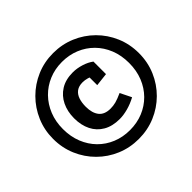

<svg xmlns="http://www.w3.org/2000/svg" viewBox="-161 -870 1109 1109"><g transform="rotate(-45 393.5 -315.5)"><path d="M393.4 35.2Q320.6 35.2 257.2 8.4Q193.8 -18.4 145.7 -66.4Q97.5 -114.3 70.3 -178Q43 -241.7 43 -315.4Q43 -387.9 70.3 -451.4Q97.5 -514.9 145.7 -563.2Q193.8 -611.5 257.2 -638.7Q320.6 -666 393.4 -666Q465.9 -666 529.4 -639.2Q592.9 -612.4 641.2 -564.5Q689.5 -516.5 716.8 -452.9Q744.2 -389.2 744.2 -315.4Q744.2 -241.7 716.8 -178Q689.5 -114.3 641.2 -66.4Q592.9 -18.4 529.4 8.4Q465.9 35.2 393.4 35.2ZM396.5 -124.2Q337.6 -124.2 296.6 -148Q255.5 -171.7 234.2 -214.4Q212.9 -257.2 212.9 -313.8Q212.9 -368.7 234 -412.5Q255.1 -456.2 295.6 -481.6Q336.1 -507 395 -507Q428.6 -507 463.6 -496.1Q498.6 -485.3 523.7 -466.5V-364L442.9 -354.8V-476.4L475.4 -404Q429.1 -426.5 394.6 -426.5Q363.2 -426.5 344 -412.2Q324.9 -397.8 316.3 -372.3Q307.7 -346.8 307.7 -313.2Q307.7 -262.1 330.3 -233.2Q353 -204.3 401.9 -204.3Q423.8 -204.3 445.6 -209.9Q467.4 -215.6 502 -231.4L535.8 -163Q500.8 -143.9 464.3 -134.1Q427.8 -124.2 396.5 -124.2ZM393.4 -37Q451 -37 500.3 -57.1Q549.5 -77.3 586.3 -114.4Q623 -151.5 643.5 -202.5Q663.9 -253.6 663.9 -315.4Q663.9 -377.3 643.5 -428.3Q623 -479.3 586.3 -516.4Q549.5 -553.5 500.3 -573.7Q451 -593.9 393.4 -593.9Q335.8 -593.9 286.6 -573.2Q237.3 -552.6 200.7 -515.1Q164.1 -477.7 143.7 -426.8Q123.3 -376 123.3 -315.4Q123.3 -253.6 143.7 -202.5Q164.1 -151.5 200.7 -114.4Q237.3 -77.3 286.6 -57.1Q335.8 -37 393.4 -37Z"/></g></svg>

Font: Anaheim
Style: Regular
Weight: 400
Designer: Vernon Adams
Foundry: Vernon Adams
Version: Version 2.001